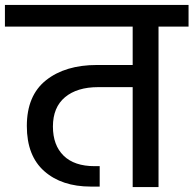

<svg xmlns="http://www.w3.org/2000/svg" viewBox="-44 -760 786 780"><path d="M722 -652H600V0H495V-406H355Q269 -406 220 -365Q171 -324 171 -246Q171 -170 214.5 -127.5Q258 -85 340 -85H361V-2H325Q207 -2 136 -64.5Q65 -127 65 -248Q65 -372 143 -434Q221 -496 350 -496H495V-652H-24V-740H722Z"/></svg>

Font: A Bank Premium Med
Style: Regular
Weight: 500
Designer: Ninad Kale (Devanagari), Jonny Pinhorn (Latin), Htun Naung (Myanmar)
Foundry: Indian Type Foundry
Version: 4.004